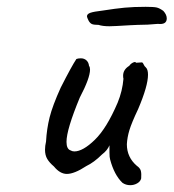

<svg xmlns="http://www.w3.org/2000/svg" viewBox="-20 -538 509 563"><path d="M303 -70Q301 -76 301 -91Q301 -106 301 -112Q295 -97 279 -85Q256 -62 233 -51Q198 -28 176 -28Q156 -28 138 -50Q125 -61 118.5 -72Q112 -83 112 -99Q112 -110 115 -123Q117 -160 125.5 -194Q134 -228 158 -281Q190 -344 204 -365Q209 -367 217 -367Q227 -367 233.5 -361Q240 -355 241 -345Q244 -341 244 -334Q244 -309 214 -252Q175 -158 175 -122Q175 -101 187 -97Q192 -94 198 -94Q223 -94 258 -128Q293 -162 325 -237Q339 -271 342 -307Q341 -310 341 -316Q341 -334 359 -345Q363 -351 370 -354.5Q377 -358 379 -354L395 -355Q398 -356 401 -349.5Q404 -343 407 -341Q414 -335 414 -319Q414 -286 385 -218Q366 -178 359.5 -156.5Q353 -135 352 -115Q352 -77 381 -52Q391 -45 393 -37Q395 -29 394 -15Q392 -6 382.5 -0.5Q373 5 362 5Q349 5 339 -2Q315 -25 303 -70ZM269 -465Q255 -465 249.5 -467.5Q244 -470 240 -477Q235 -487 235 -490Q235 -497 245 -500.5Q255 -504 281 -507Q319 -513 345.5 -515.5Q372 -518 407 -518Q431 -518 439.5 -516Q448 -514 459 -506Q469 -495 469 -484Q469 -465 443 -468Q413 -465 383 -465L361 -464Q313 -461 301 -461Q281 -461 269 -465Z"/></svg>

Font: Caveat
Style: Regular
Weight: 400
Designer: Pablo Impallari
Foundry: Pablo Impallari
Version: Version 1.500; ttfautohint (v1.6)